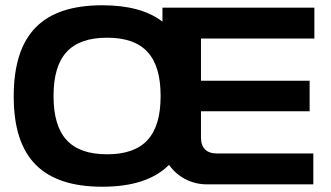

<svg xmlns="http://www.w3.org/2000/svg" viewBox="-20 -699 1254 728"><path d="M368 9C481 9 565 -18 621 -74C651 -30 704 0 764 0H1168V-117H804C762 -117 742 -138 742 -179V-277H1154V-393H742V-553H1172V-670H596V-617C541 -659 465 -679 368 -679C144 -679 32 -572 32 -333C32 -98 144 9 368 9ZM183 -335C183 -485 247 -556 386 -556C525 -556 589 -485 589 -335C589 -185 525 -114 386 -114C247 -114 183 -185 183 -335Z"/></svg>

Font: LT Wave Bold
Style: Regular
Weight: 700
Designer: Daniel Lyons
Version: Version 2.5 (Glyphs App)